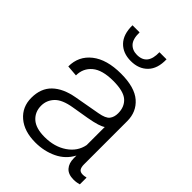

<svg xmlns="http://www.w3.org/2000/svg" viewBox="-230 -896 1013 1013"><g transform="rotate(45 276.0 -390.0)"><path d="M224 10Q140 10 91 -32Q42 -74 42 -142Q42 -213 84.5 -254Q127 -295 205 -309L350 -335Q396 -343 410 -361.5Q424 -380 424 -408Q424 -456 393 -483.5Q362 -511 285 -511Q203 -511 164 -478Q125 -445 125 -392L63 -397Q63 -474 122 -520.5Q181 -567 287 -567Q389 -567 438 -524.5Q487 -482 487 -413V-89Q487 -70 494 -58.5Q501 -47 521 -47Q532 -47 542 -50H546V0Q540 2 528.5 4Q517 6 505 6Q465 6 445.5 -16Q426 -38 426 -75V-95Q398 -42 343.5 -16Q289 10 224 10ZM238 -45Q311 -45 362.5 -80Q414 -115 425 -172V-307Q414 -299 390.5 -291.5Q367 -284 327 -277L232 -261Q165 -250 136.5 -220Q108 -190 108 -149Q108 -103 140 -74Q172 -45 238 -45ZM276 -650Q217 -650 182.5 -686Q148 -722 149 -790H202Q201 -740 221.5 -718Q242 -696 276 -696Q353 -696 350 -790H403Q405 -722 370 -686Q335 -650 276 -650Z"/></g></svg>

Font: BDO Grotesk Light
Style: Regular
Weight: 300
Designer: Deni Anggara
Foundry: Lokal Container
Version: Version 2.000